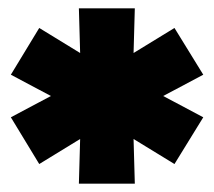

<svg xmlns="http://www.w3.org/2000/svg" viewBox="-20 -762 513 460"><path d="M371 -532 467 -583 398 -695 300 -635 303 -742H169L172 -635L74 -695L6 -583L102 -532L6 -481L74 -369L172 -429L169 -322H303L300 -429L398 -369L467 -481Z"/></svg>

Font: Montserrat Custom Black
Style: Regular
Weight: 900
Designer: Julieta Ulanovsky
Foundry: Julieta Ulanovsky
Version: Version 7.200